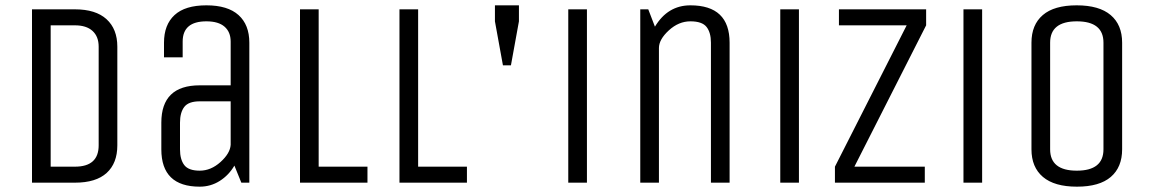

<svg xmlns="http://www.w3.org/2000/svg" viewBox="-20 -685 4313 720"><path d="M261 0H100V-650H261Q339 -650 379.5 -613Q420 -576 420 -510V-140Q420 -73 380 -36.5Q340 0 261 0ZM350 -140V-510Q350 -548 327 -569Q304 -590 261 -590H170V-60H261Q350 -60 350 -140Z M915 0H885L859 -64Q838 -28 804 -6.5Q770 15 729 15Q585 15 585 -125V-225Q585 -365 729 -365H845V-529Q845 -565 822 -585Q799 -605 754 -605Q665 -605 665 -529V-470H595V-525Q595 -592 634.5 -628.5Q674 -665 754 -665Q834 -665 874.5 -628.5Q915 -592 915 -525ZM845 -305H729Q687 -305 671 -284Q655 -263 655 -225V-125Q655 -87 671 -66Q687 -45 729 -45Q771 -45 807 -77.5Q843 -110 845 -142Z M1105 0V-650H1175V-60H1358V0Z M1478 0V-650H1548V-60H1731V0Z M1836 -665H1926V-605L1896 -440H1866L1836 -605Z M2181 0H2111V-650H2181Z M2451 0H2381V-650H2411L2436 -585Q2484 -665 2569 -665Q2716 -665 2716 -525V0H2646V-525Q2646 -563 2629.5 -584Q2613 -605 2569 -605Q2525 -605 2488 -571Q2451 -537 2451 -505Z M2976 0H2906V-650H2976Z M3126 -590V-650H3453V-590L3184 -60H3448V0H3111V-60L3380 -590Z M3663 0H3593V-650H3663Z M4188 -525V-125Q4188 -58 4145.5 -21.5Q4103 15 4018.5 15Q3934 15 3891 -21.5Q3848 -58 3848 -125V-525Q3848 -592 3890.5 -628.5Q3933 -665 4017.5 -665Q4102 -665 4145 -628.5Q4188 -592 4188 -525ZM4118 -125V-525Q4118 -605 4018 -605Q3918 -605 3918 -525V-125Q3918 -45 4018 -45Q4118 -45 4118 -125Z"/></svg>

Font: Unica One
Style: Regular
Weight: 400
Designer: Eduardo Rodriguez Tunni
Foundry: Eduardo Rodriguez Tunni
Version: Version 1.001